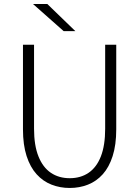

<svg xmlns="http://www.w3.org/2000/svg" viewBox="-20 -922 690 953"><path d="M326 11Q278 11 235.8 -5.5Q193.5 -22 161.8 -57Q130 -92 112 -147.5Q94 -203 94 -280V-700H149V-283Q149 -200.5 170.8 -146Q192.5 -91.5 232.2 -64.5Q272 -37.5 326 -37.5Q380.5 -37.5 420 -64.5Q459.5 -91.5 480.8 -146Q502 -200.5 502 -283V-700H557V-280Q557 -203 539.2 -147.5Q521.5 -92 490 -57Q458.5 -22 416.5 -5.5Q374.5 11 326 11ZM296 -767.5 144 -902H215L354 -767.5Z"/></svg>

Font: Trispace Thin ExtraLight
Style: Regular
Weight: 250
Version: Version 1.210